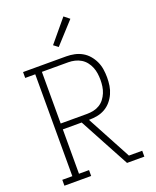

<svg xmlns="http://www.w3.org/2000/svg" viewBox="-173 -1068 947 1167"><g transform="rotate(-20 300.0 -484.5)"><path d="M37 0V-38H102V-697H37V-735H316Q343 -735 369 -729.5Q395 -724 418 -711Q441 -698 458.5 -677.5Q476 -657 487 -633Q498 -609 502 -582.5Q506 -556 506 -530Q506 -503 502 -477Q498 -451 487 -426.5Q476 -402 458.5 -381.5Q441 -361 418 -348Q395 -335 369 -330Q343 -325 316 -325H314L468 -38H554V0H442L354 -163L267 -325H145V-38H210V0ZM145 -363H316Q337 -363 358 -367.5Q379 -372 397 -383Q415 -394 428 -411Q441 -428 449 -447.5Q457 -467 460 -488Q463 -509 463 -530Q463 -551 460 -572Q457 -593 449 -612.5Q441 -632 428 -648.5Q415 -665 397 -676Q379 -687 358 -692Q337 -697 316 -697H145ZM293 -804 264 -826 383 -969 418 -941Z"/></g></svg>

Font: Iosevka Etoile Extralight
Style: Regular
Weight: 200
Designer: Belleve Invis
Foundry: Belleve Invis
Version: Version 22.1.2; ttfautohint (v1.8.4)